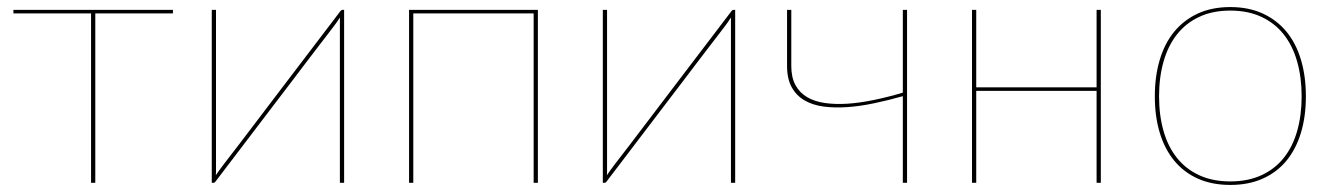

<svg xmlns="http://www.w3.org/2000/svg" viewBox="-20 -518 3782 544"><path d="M18 -490H470V-480H250V0H238V-480H18Z M580 0V-490H592V-40Q592 -35 592 -30.5Q592 -26 591.5 -21.5L600.5 -34.5Q601 -35.5 616.2 -55.5Q631.5 -75.5 656 -107.2Q680.5 -139 711.2 -179.8Q742 -220.5 774 -262.5Q849 -361.5 944.5 -486.5Q947 -490 950 -490H955V0H943V-450V-468.5L934.5 -455.5Q934 -454.5 927 -445.2Q920 -436 907.8 -420Q895.5 -404 879 -382.5Q862.5 -361 843.5 -336Q824.5 -311 803.5 -283.2Q782.5 -255.5 761 -227.5Q686 -128.5 590.5 -3.5Q588 0 585 0Z M1504 -490V0H1492V-480H1151V0H1139V-490Z M1688 0V-490H1700V-40Q1700 -35 1700 -30.5Q1700 -26 1699.5 -21.5L1708.5 -34.5Q1709 -35.5 1724.2 -55.5Q1739.5 -75.5 1764 -107.2Q1788.5 -139 1819.2 -179.8Q1850 -220.5 1882 -262.5Q1957 -361.5 2052.5 -486.5Q2055 -490 2058 -490H2063V0H2051V-450V-468.5L2042.5 -455.5Q2042 -454.5 2035 -445.2Q2028 -436 2015.8 -420Q2003.5 -404 1987 -382.5Q1970.5 -361 1951.5 -336Q1932.5 -311 1911.5 -283.2Q1890.5 -255.5 1869 -227.5Q1794 -128.5 1698.5 -3.5Q1696 0 1693 0Z M2550 0H2538V-245.5Q2497.5 -234 2457.2 -225.5Q2417 -217 2380.5 -214.5Q2344 -212 2312.8 -216.2Q2281.5 -220.5 2258.8 -234Q2236 -247.5 2223 -271.2Q2210 -295 2210 -331V-490H2222V-331Q2222 -298.5 2233.8 -277Q2245.5 -255.5 2266.5 -243Q2287.5 -230.5 2316.8 -226.2Q2346 -222 2381.2 -224.2Q2416.5 -226.5 2456.2 -234.8Q2496 -243 2538 -255.5V-490H2550Z M3099 -490V0H3087V-260.5H2746V0H2734V-490H2746V-270.5H3087V-490Z M3466 -498Q3517.5 -498 3557.5 -479.8Q3597.5 -461.5 3624.8 -428.5Q3652 -395.5 3666 -348.8Q3680 -302 3680 -245Q3680 -188 3666 -141.8Q3652 -95.5 3624.8 -62.5Q3597.5 -29.5 3557.5 -11.8Q3517.5 6 3466 6Q3414 6 3374.2 -11.8Q3334.5 -29.5 3307.2 -62.5Q3280 -95.5 3266 -141.8Q3252 -188 3252 -245Q3252 -302 3266 -348.8Q3280 -395.5 3307.2 -428.5Q3334.5 -461.5 3374.2 -479.8Q3414 -498 3466 -498ZM3466 -4Q3516 -4 3554 -21.5Q3592 -39 3617.2 -70.5Q3642.5 -102 3655.2 -146.5Q3668 -191 3668 -245Q3668 -299 3655.2 -343.8Q3642.5 -388.5 3617.2 -420.5Q3592 -452.5 3554 -470.2Q3516 -488 3466 -488Q3415.5 -488 3377.8 -470.2Q3340 -452.5 3314.8 -420.5Q3289.5 -388.5 3276.8 -343.8Q3264 -299 3264 -245Q3264 -191 3276.8 -146.5Q3289.5 -102 3314.8 -70.5Q3340 -39 3377.8 -21.5Q3415.5 -4 3466 -4Z"/></svg>

Font: Lato Hairline
Style: Regular
Weight: 100
Designer: Lukasz Dziedzic
Foundry: tyPoland Lukasz Dziedzic
Version: Version 2.007; 2014-02-27